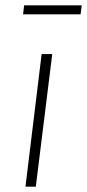

<svg xmlns="http://www.w3.org/2000/svg" viewBox="-20 -704 328 724"><path d="M71 -684H288L284 -650H67ZM137 -500H177L115 0H76Z"/></svg>

Font: Haskoy ExtraLight
Style: Italic
Weight: 200
Designer: Ertekin Erdin
Foundry: Ertekin Erdin
Version: Version 2.000; ttfautohint (v1.8.4.7-5d5b)